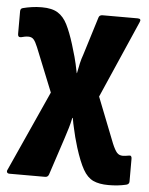

<svg xmlns="http://www.w3.org/2000/svg" viewBox="-51 -551 614 789"><g transform="rotate(5 255.5 -156.0)"><path d="M426 196Q387 196 362.5 184.5Q338 173 320.5 142Q303 111 285 54L273 12Q269 -6 264.5 -24Q260 -42 256 -66H254Q249 -42 243.5 -24Q238 -6 230 19L179 174Q175 185 164 185H17Q9 185 6.5 180Q4 175 8 168L157 -162L84 -343Q75 -365 67 -374Q59 -383 45 -383Q37 -383 30 -381.5Q23 -380 15 -378Q2 -376 2 -390V-484Q2 -496 13 -498Q28 -502 48 -505Q68 -508 90 -508Q132 -508 156 -493Q180 -478 195.5 -447Q211 -416 226 -368L241 -317Q248 -292 256 -251H257Q261 -273 265.5 -292.5Q270 -312 276 -328L325 -486Q328 -497 341 -497H486Q503 -497 495 -481L356 -163L430 25Q441 51 450 61Q459 71 474 71Q484 71 499 68Q511 65 511 80V174Q511 185 499 188Q466 196 426 196Z"/></g></svg>

Font: Sofia Sans Semi Condensed Black
Style: Regular
Weight: 900
Designer: Botio Nikoltchev, Ani Petrova
Foundry: lettersoup
Version: Version 4.100; ttfautohint (v1.8.4.7-5d5b)